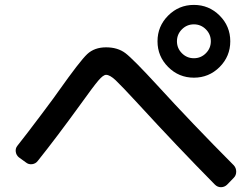

<svg xmlns="http://www.w3.org/2000/svg" viewBox="-20 -820 1040 791"><path d="M729.5 -600.6Q750 -580.1 778.8 -580.1Q807.6 -580.1 828.1 -600.6Q848.6 -621.1 848.6 -649.9Q848.6 -678.7 828.1 -699.2Q807.6 -719.7 778.8 -719.7Q750 -719.7 729.5 -699.2Q709 -678.7 709 -649.9Q709 -621.1 729.5 -600.6ZM672.9 -755.9Q716.8 -799.8 778.8 -799.8Q840.8 -799.8 884.8 -755.9Q928.7 -711.9 928.7 -649.9Q928.7 -587.9 884.8 -543.9Q840.8 -500 778.8 -500Q716.8 -500 672.9 -543.9Q628.9 -587.9 628.9 -649.9Q628.9 -711.9 672.9 -755.9ZM57.6 -171.9Q46.9 -180.7 44.9 -194.8Q43 -209 51.8 -219.7Q86.9 -263.7 151.4 -349.6Q215.8 -435.5 219.7 -442.4Q309.6 -569.3 339.4 -597.2Q369.1 -625 417 -625Q464.8 -625 496.6 -601.1Q528.3 -577.1 627 -469.7Q770.5 -312.5 943.4 -138.7Q953.1 -127.9 953.1 -112.8Q953.1 -97.7 943.4 -87.9L915 -58.6Q904.3 -48.8 890.1 -48.8Q876 -48.8 865.2 -59.6Q710.9 -215.8 547.9 -393.6Q479.5 -467.8 456.1 -489.7Q432.6 -511.7 417 -511.7Q405.3 -511.7 385.3 -488.3Q365.2 -464.8 313.5 -392.6Q210.9 -251 135.7 -157.2Q127 -145.5 112.3 -143.6Q97.7 -141.6 85.9 -151.4Z"/></svg>

Font: Rounded-L Mgen+ 1m medium
Style: Regular
Weight: 500
Designer: [Source Han Sans]
Ryoko NISHIZUKA  (kana & ideographs); Paul D. Hunt (Latin, Greek & Cyrillic); Wenlong ZHANG  (bopomofo
Version: Version 1.059.20150602